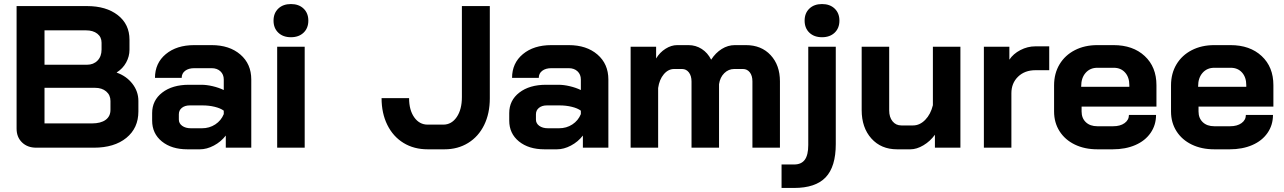

<svg xmlns="http://www.w3.org/2000/svg" viewBox="-20 -730 6348 949"><path d="M62 -94V-700H410Q505 -700 562.5 -655Q620 -610 620 -534V-484Q620 -451 603.5 -421Q587 -391 557 -372V-371Q605 -354 634.5 -316Q664 -278 664 -231V-179Q664 -97 604.5 -48.5Q545 0 444 0H159Q116 0 89 -26Q62 -52 62 -94ZM410 -410Q442 -410 462 -430.5Q482 -451 482 -485V-519Q482 -547 461 -563.5Q440 -580 405 -580H200V-410ZM434 -120Q478 -120 502 -137.5Q526 -155 526 -187V-231Q526 -260 505 -278Q484 -296 449 -296H200V-120Z M732 -134V-171Q732 -234 782 -272.5Q832 -311 914 -311H975Q1001 -311 1031 -304Q1061 -297 1086 -285V-337Q1086 -362 1069.5 -377.5Q1053 -393 1026 -393H940Q912 -393 895 -380Q878 -367 878 -345H746Q746 -418 799.5 -462.5Q853 -507 940 -507H1026Q1114 -507 1168 -460.5Q1222 -414 1222 -337V0H1096V-60Q1072 -29 1037 -10.5Q1002 8 968 8H906Q828 8 780 -31Q732 -70 732 -134ZM978 -96Q1015 -96 1044 -115Q1073 -134 1086 -166V-183Q1070 -195 1041.5 -202Q1013 -209 981 -209H918Q894 -209 879 -197Q864 -185 864 -165V-139Q864 -120 880.5 -108Q897 -96 924 -96Z M1332 -628Q1332 -665 1355.5 -687.5Q1379 -710 1418 -710Q1457 -710 1480.5 -687.5Q1504 -665 1504 -628Q1504 -591 1480.5 -568.5Q1457 -546 1418 -546Q1379 -546 1355.5 -568.5Q1332 -591 1332 -628ZM1350 -499H1486V0H1350Z M1866 -245H2002Q2002 -186 2027.5 -150Q2053 -114 2094 -114H2171Q2212 -114 2237.5 -151.5Q2263 -189 2263 -250V-700H2401V-244Q2401 -169 2373 -112Q2345 -55 2294 -23.5Q2243 8 2177 8H2094Q2026 8 1974.5 -23.5Q1923 -55 1894.5 -112.5Q1866 -170 1866 -245Z M2497 -134V-171Q2497 -234 2547 -272.5Q2597 -311 2679 -311H2740Q2766 -311 2796 -304Q2826 -297 2851 -285V-337Q2851 -362 2834.5 -377.5Q2818 -393 2791 -393H2705Q2677 -393 2660 -380Q2643 -367 2643 -345H2511Q2511 -418 2564.5 -462.5Q2618 -507 2705 -507H2791Q2879 -507 2933 -460.5Q2987 -414 2987 -337V0H2861V-60Q2837 -29 2802 -10.5Q2767 8 2733 8H2671Q2593 8 2545 -31Q2497 -70 2497 -134ZM2743 -96Q2780 -96 2809 -115Q2838 -134 2851 -166V-183Q2835 -195 2806.5 -202Q2778 -209 2746 -209H2683Q2659 -209 2644 -197Q2629 -185 2629 -165V-139Q2629 -120 2645.5 -108Q2662 -96 2689 -96Z M3835 -328V0H3699V-328Q3699 -356 3686 -372.5Q3673 -389 3652 -389H3609Q3581 -389 3560 -368.5Q3539 -348 3534 -314V0H3398V-327Q3398 -355 3385 -372Q3372 -389 3351 -389H3312Q3283 -389 3261 -363Q3239 -337 3233 -295V0H3097V-499H3223V-441Q3241 -471 3269.5 -489Q3298 -507 3327 -507H3383Q3419 -507 3448.5 -488Q3478 -469 3495 -435Q3517 -469 3547.5 -488Q3578 -507 3612 -507H3667Q3743 -507 3789 -457.5Q3835 -408 3835 -328Z M3957 -628Q3957 -665 3980.5 -687.5Q4004 -710 4043 -710Q4082 -710 4105.5 -687.5Q4129 -665 4129 -628Q4129 -591 4105.5 -568.5Q4082 -546 4043 -546Q4004 -546 3980.5 -568.5Q3957 -591 3957 -628ZM3843 83H3905Q3941 83 3958 59.5Q3975 36 3975 -13V-499H4111V-18Q4111 94 4061 146.5Q4011 199 3905 199H3843Z M4239 -186V-499H4375V-184Q4375 -151 4391.5 -130.5Q4408 -110 4435 -110H4493Q4526 -110 4553 -137.5Q4580 -165 4591 -210V-499H4727V0H4601V-64Q4578 -32 4544.5 -12Q4511 8 4480 8H4414Q4335 8 4287 -45.5Q4239 -99 4239 -186Z M4843 -499H4969V-435Q4988 -464 5023.5 -482.5Q5059 -501 5098 -501H5166V-383H5098Q5045 -383 5012 -351Q4979 -319 4979 -269V0H4843Z M5190 -179V-308Q5190 -367 5217 -412Q5244 -457 5292.5 -482Q5341 -507 5404 -507H5484Q5580 -507 5638 -453Q5696 -399 5696 -309V-203H5326V-179Q5326 -146 5347 -126Q5368 -106 5404 -106H5482Q5517 -106 5538.5 -121.5Q5560 -137 5560 -162H5694Q5694 -112 5667 -73Q5640 -34 5591.5 -13Q5543 8 5480 8H5404Q5341 8 5292.5 -15.5Q5244 -39 5217 -81.5Q5190 -124 5190 -179ZM5562 -301V-309Q5562 -348 5541 -371.5Q5520 -395 5485 -395H5404Q5368 -395 5346 -370Q5324 -345 5324 -304V-301Z M5768 -179V-308Q5768 -367 5795 -412Q5822 -457 5870.5 -482Q5919 -507 5982 -507H6062Q6158 -507 6216 -453Q6274 -399 6274 -309V-203H5904V-179Q5904 -146 5925 -126Q5946 -106 5982 -106H6060Q6095 -106 6116.5 -121.5Q6138 -137 6138 -162H6272Q6272 -112 6245 -73Q6218 -34 6169.5 -13Q6121 8 6058 8H5982Q5919 8 5870.5 -15.5Q5822 -39 5795 -81.5Q5768 -124 5768 -179ZM6140 -301V-309Q6140 -348 6119 -371.5Q6098 -395 6063 -395H5982Q5946 -395 5924 -370Q5902 -345 5902 -304V-301Z"/></svg>

Font: Bai Jamjuree
Style: Bold
Weight: 700
Designer: Katatrad Aksorn Co.,Ltd.
Foundry: Cadson Demak Co.,Ltd.
Version: Version 1.000; ttfautohint (v1.6)